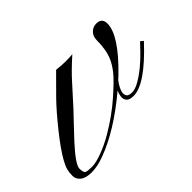

<svg xmlns="http://www.w3.org/2000/svg" viewBox="-172 -499 653 653"><g transform="rotate(-45 154.5 -172.5)"><path d="M121.6 -331.5Q145 -328.6 165 -328.6Q185.1 -328.6 198.2 -330.1Q154.8 -291 133.3 -266.6L67.9 -194.3Q60.1 -185.5 47.4 -172.9L-7.8 -114.3Q-60.1 -57.1 -60.1 -37.6Q-60.1 -18.1 -52.7 -14.9Q-45.4 -11.7 -25.6 -11.7Q-5.9 -11.7 24.9 -23.2Q55.7 -34.7 87.4 -53.2Q145 -86.9 190.7 -127.2Q236.3 -167.5 252.4 -188Q268.6 -208.5 276.9 -227.5Q290.5 -258.8 290.5 -305.2Q290.5 -323.2 301.8 -334.7Q313 -346.2 329.1 -346.2Q356.4 -346.2 356.4 -319.3Q356.4 -263.7 259.3 -169.4L246.1 -157.2Q215.8 -116.2 230.5 -99.6Q235.8 -94.2 250.7 -94.2Q265.6 -94.2 286.6 -106.4Q307.6 -118.7 327.9 -135.5Q348.1 -152.3 365.2 -169.9L392.1 -198.2L402.3 -189.9Q302.2 -82 245.1 -82Q221.2 -82 215.1 -96.2Q209 -110.4 219.7 -133.8Q113.8 -44.9 22.5 -11.7Q-11.2 1 -39.1 1Q-66.9 1 -80.6 -10Q-94.2 -21 -94.2 -36.9Q-94.2 -52.7 -90.8 -65.7Q-87.4 -78.6 -77.1 -96.7Q-58.6 -129.9 -18.3 -180.2Q22 -230.5 53.2 -262.7Z"/></g></svg>

Font: Pinyon Script
Style: Regular
Weight: 400
Designer: Nicole Fally
Foundry: Nicole Fally
Version: Version 1.005